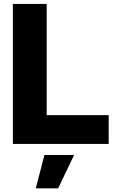

<svg xmlns="http://www.w3.org/2000/svg" viewBox="-20 -748 605 998"><path d="M46.9 0V-727.5H222.7V-149.4H544.9V0ZM166 231 210.9 57.6H365.2L282.2 231Z"/></svg>

Font: Inter Display ExtraBold
Style: Regular
Weight: 800
Designer: Rasmus Andersson
Foundry: rsms
Version: Version 4.000;git-a52131595